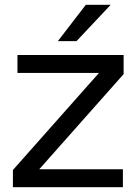

<svg xmlns="http://www.w3.org/2000/svg" viewBox="-20 -783 573 803"><path d="M494 0H34V-72L394 -478H53V-553H497V-473L144 -75H494ZM300 -611H222L339 -763H443Z"/></svg>

Font: Open Sauce One
Style: Regular
Weight: 400
Designer: Alfredo Marco Pradil
Foundry: Creative Sauce Fz LLC
Version: Version 1.477